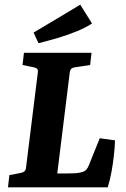

<svg xmlns="http://www.w3.org/2000/svg" viewBox="-20 -798 538 818"><path d="M405 -209 470 -200Q469 -168 465 -133.5Q461 -99 455 -65.5Q449 -32 439 0H14L20 -52L67 -61Q78 -63 84 -68Q90 -73 91 -85L141 -488Q143 -501 137.5 -505.5Q132 -510 120 -512L76 -521L82 -573H370L364 -521L303 -512Q295 -511 287 -507.5Q279 -504 277 -488L224 -59H266Q286 -59 301.5 -60Q317 -61 330 -65Q341 -68 347.5 -75Q354 -82 359 -95ZM144 -614 123 -659 322 -778 372 -698Q345 -680 305.5 -664Q266 -648 223.5 -635.5Q181 -623 144 -614Z"/></svg>

Font: Rasa
Style: Italic
Weight: 400
Italic angle: -7.10001°
Designer: Anna Giedrys (Yrsa+Rasa design), David Brezina (Yrsa art-direction, Rasa art-direction, design)
Foundry: Rosetta Type Foundry
Version: Version 2.004